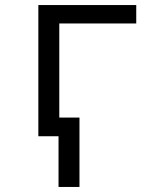

<svg xmlns="http://www.w3.org/2000/svg" viewBox="-20 -540 640 761"><path d="M212 201V0H132V-520H520V-447H215V-74H295V201Z"/></svg>

Font: Iosevka Fixed Extended
Style: Regular
Weight: 400
Width: 7
Monospace: yes
Designer: Belleve Invis
Foundry: Belleve Invis
Version: Version 24.1.1; ttfautohint (v1.8.4)